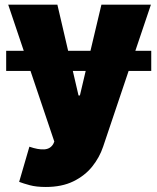

<svg xmlns="http://www.w3.org/2000/svg" viewBox="-20 -565 655 799"><path d="M609.4 -353.7V-269.9H515.3L409.1 45.5Q394.2 90.2 363.5 128.4Q332.7 166.5 285 189.8Q237.2 213.1 170.5 213.1Q131.4 213.1 104.2 205.8Q77.1 198.5 59.7 191.8L102.3 45.5Q138.5 58.2 164.1 56.6Q189.6 55 201.7 34.1L206 24.1L106.9 -269.9H5.7V-353.7H78.8L14.2 -545.5H218.8L263.5 -353.7H356.5L402 -545.5H608L543.3 -353.7ZM336.6 -269.9H283L306.8 -167.6H312.5Z"/></svg>

Font: Inter UI Black
Style: Regular
Weight: 900
Designer: Rasmus Andersson
Foundry: rsms
Version: 3.2;8d6f07862